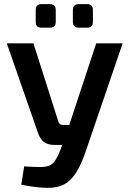

<svg xmlns="http://www.w3.org/2000/svg" viewBox="-20 -900 620 930"><path d="M574 -690 398 -175Q381 -123 360 -83Q339 -43 309 -19Q279 5 233 9Q212 11 184.5 9Q157 7 130 3Q103 -1 83 -5L97 -94Q144 -91 173 -91Q202 -91 219 -98Q236 -105 247.5 -122.5Q259 -140 272 -172L295 -239L312 -284L446 -690ZM142 -690 263 -310Q268 -295 284 -295H329L356 -198H243Q209 -198 190.5 -214Q172 -230 163 -259L13 -690ZM402 -880Q430 -880 430 -851V-794Q430 -766 402 -766H362Q333 -766 333 -794V-851Q333 -880 362 -880ZM222 -880Q250 -880 250 -851V-794Q250 -766 222 -766H181Q153 -766 153 -794V-851Q153 -880 181 -880Z"/></svg>

Font: Exo 2 SemiBold
Style: Regular
Weight: 600
Designer: Natanael Gama
Foundry: Natanael Gama
Version: Version 2.010